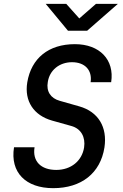

<svg xmlns="http://www.w3.org/2000/svg" viewBox="-20 -970 640 1000"><path d="M334 -810H434L594 -950H480L393 -874L325 -950H218ZM257 10C404 10 503 -68 524 -202C540 -308 492 -388 393 -416L291 -445C244 -458 220 -494 229 -543C238 -604 289 -646 355 -646C423 -646 461 -604 452 -542H559C577 -659 499 -740 370 -740C233 -740 143 -667 122 -541C106 -443 156 -369 251 -342L351 -314C403 -300 426 -255 418 -202C407 -132 350 -85 273 -85C193 -85 148 -130 160 -203H53C32 -72 114 10 257 10Z"/></svg>

Font: JetBrains Mono SemiBold
Style: Italic
Weight: 472
Italic angle: -9°
Monospace: yes
Designer: Philipp Nurullin, Konstantin Bulenkov
Foundry: JetBrains
Version: Version 2.305